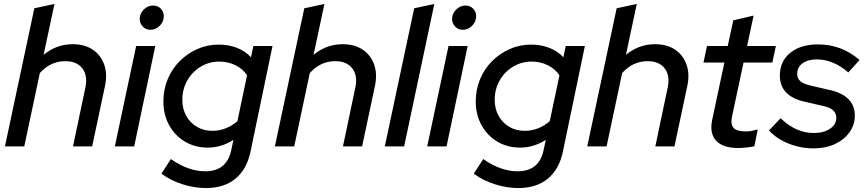

<svg xmlns="http://www.w3.org/2000/svg" viewBox="-20 -742 4389 973"><path d="M5 0 154 -700 256 -722 201 -464Q266 -518 348 -518Q409 -518 450 -490.5Q491 -463 508 -415Q525 -367 512 -306L447 0H350L412 -295Q426 -357 398 -394.5Q370 -432 311 -432Q236 -432 182 -372L103 0Z M742 -591Q719 -591 703.5 -607.5Q688 -624 688 -646Q688 -673 708.5 -693.5Q729 -714 756 -714Q779 -714 794.5 -698.5Q810 -683 810 -660Q810 -632 789.5 -611.5Q769 -591 742 -591ZM562 0 670 -509H767L660 0Z M1023 211Q965 211 904 191.5Q843 172 798 138L846 64Q934 126 1020 126Q1130 126 1152 18L1163 -33Q1133 -14 1100.5 -4Q1068 6 1032 6Q968 6 917 -24.5Q866 -55 837 -108Q808 -161 808 -228Q808 -288 829.5 -340Q851 -392 890 -431.5Q929 -471 980 -493.5Q1031 -516 1089 -516Q1137 -516 1179.5 -500Q1222 -484 1252 -452L1264 -509H1361L1249 29Q1230 117 1172.5 164Q1115 211 1023 211ZM1056 -79Q1092 -79 1124.5 -92Q1157 -105 1183 -128L1232 -360Q1212 -392 1174 -411Q1136 -430 1092 -430Q1040 -430 997 -404Q954 -378 929 -334Q904 -290 904 -236Q904 -191 923.5 -155.5Q943 -120 977.5 -99.5Q1012 -79 1056 -79Z M1373 0 1522 -700 1624 -722 1569 -464Q1634 -518 1716 -518Q1777 -518 1818 -490.5Q1859 -463 1876 -415Q1893 -367 1880 -306L1815 0H1718L1780 -295Q1794 -357 1766 -394.5Q1738 -432 1679 -432Q1604 -432 1550 -372L1471 0Z M1930 0 2079 -700 2181 -722 2028 0Z M2325 -591Q2302 -591 2286.5 -607.5Q2271 -624 2271 -646Q2271 -673 2291.5 -693.5Q2312 -714 2339 -714Q2362 -714 2377.5 -698.5Q2393 -683 2393 -660Q2393 -632 2372.5 -611.5Q2352 -591 2325 -591ZM2145 0 2253 -509H2350L2243 0Z M2606 211Q2548 211 2487 191.5Q2426 172 2381 138L2429 64Q2517 126 2603 126Q2713 126 2735 18L2746 -33Q2716 -14 2683.5 -4Q2651 6 2615 6Q2551 6 2500 -24.5Q2449 -55 2420 -108Q2391 -161 2391 -228Q2391 -288 2412.5 -340Q2434 -392 2473 -431.5Q2512 -471 2563 -493.5Q2614 -516 2672 -516Q2720 -516 2762.5 -500Q2805 -484 2835 -452L2847 -509H2944L2832 29Q2813 117 2755.5 164Q2698 211 2606 211ZM2639 -79Q2675 -79 2707.5 -92Q2740 -105 2766 -128L2815 -360Q2795 -392 2757 -411Q2719 -430 2675 -430Q2623 -430 2580 -404Q2537 -378 2512 -334Q2487 -290 2487 -236Q2487 -191 2506.5 -155.5Q2526 -120 2560.5 -99.5Q2595 -79 2639 -79Z M2956 0 3105 -700 3207 -722 3152 -464Q3217 -518 3299 -518Q3360 -518 3401 -490.5Q3442 -463 3459 -415Q3476 -367 3463 -306L3398 0H3301L3363 -295Q3377 -357 3349 -394.5Q3321 -432 3262 -432Q3187 -432 3133 -372L3054 0Z M3721 8Q3643 8 3609 -29Q3575 -66 3589 -134L3651 -425H3545L3563 -509H3668L3696 -639L3799 -663L3766 -509H3912L3894 -425H3748L3690 -153Q3681 -112 3697.5 -94Q3714 -76 3760 -76Q3775 -76 3788.5 -78.5Q3802 -81 3820 -86L3803 -1Q3786 3 3763.5 5.5Q3741 8 3721 8Z M4103 10Q4037 10 3976 -14.5Q3915 -39 3877 -81L3936 -143Q4013 -68 4104 -68Q4154 -68 4186 -89.5Q4218 -111 4218 -145Q4218 -169 4201.5 -183.5Q4185 -198 4147 -206L4060 -226Q3932 -254 3932 -359Q3932 -431 3984.5 -474Q4037 -517 4125 -517Q4245 -517 4336 -438L4279 -375Q4202 -441 4119 -441Q4074 -441 4047 -421Q4020 -401 4020 -368Q4020 -344 4036.5 -330Q4053 -316 4093 -307L4180 -287Q4312 -259 4312 -156Q4312 -109 4284.5 -71Q4257 -33 4210 -11.5Q4163 10 4103 10Z"/></svg>

Font: Red Hat Display Medium
Style: Italic
Weight: 500
Italic angle: -12°
Designer: Pentagram, MCKL
Foundry: Pentagram, MCKL
Version: Version 1.023; ttfautohint (v1.8.3)